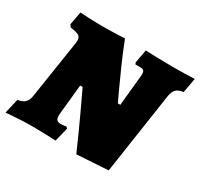

<svg xmlns="http://www.w3.org/2000/svg" viewBox="-153 -830 1064 1021"><g transform="rotate(30 379.0 -320.0)"><path d="M514 -516 515 -530Q515 -547 509 -553Q503 -559 488 -559H458L454 -570L469 -651Q487 -650 535.5 -648.5Q584 -647 633 -647Q678 -647 717 -648Q756 -649 770 -650L754 -560Q723 -556 709.5 -542Q696 -528 691 -497L617 0L425 12Q374 -104 330.5 -197Q287 -290 275 -315H260L242 -137Q241 -131 241 -120Q241 -101 248.5 -93.5Q256 -86 274 -86Q284 -86 293.5 -87.5Q303 -89 306 -90L314 -81L293 4Q275 3 229 1.5Q183 0 142 0Q99 0 50.5 3.5Q2 7 -12 8L9 -82Q38 -86 53 -100.5Q68 -115 72 -145L126 -494Q128 -508 128 -513Q128 -535 114.5 -543.5Q101 -552 62 -557L52 -571L67 -652Q80 -651 123.5 -649Q167 -647 213 -647Q247 -647 288 -648.5Q329 -650 341 -651Q369 -579 402 -505Q435 -431 455 -388Q475 -345 481 -333H496Z"/></g></svg>

Font: Alegreya Black
Style: Italic
Weight: 900
Italic angle: -7°
Designer: Juan Pablo del Peral
Foundry: Huerta Tipografica
Version: Version 2.007; ttfautohint (v1.6)